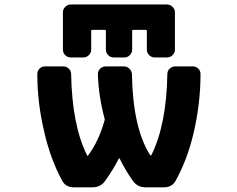

<svg xmlns="http://www.w3.org/2000/svg" viewBox="-20 -841 1040 842"><path d="M619.1 -19.5Q583 -19.5 563.5 -46.9Q529.3 -94.7 504.9 -145.5Q503.9 -147.5 502.9 -147Q502 -146.5 501 -145.5Q475.6 -95.7 440.4 -46.9Q420.9 -19.5 384.8 -19.5H303.7Q267.6 -19.5 252 -49.8Q203.1 -139.6 175.8 -254.9Q143.6 -386.7 143.6 -516.6Q143.6 -530.3 153.3 -540Q163.1 -549.8 177.7 -549.8H256.8Q271.5 -549.8 281.7 -540Q292 -530.3 292 -515.6Q295.9 -291 362.3 -159.2Q362.3 -158.2 364.3 -157.7Q366.2 -157.2 366.2 -159.2Q412.1 -219.7 438.5 -312.5Q440.4 -316.4 438.5 -321.3Q412.1 -419.9 409.2 -515.6Q409.2 -530.3 419.4 -540Q429.7 -549.8 444.3 -549.8H523.4Q537.1 -549.8 547.4 -540Q557.6 -530.3 558.6 -515.6Q562.5 -280.3 638.7 -160.2Q639.6 -159.2 641.1 -159.2Q642.6 -159.2 643.6 -160.2Q710 -293.9 713.9 -515.6Q713.9 -530.3 724.1 -540Q734.4 -549.8 749 -549.8H825.2Q839.8 -549.8 849.6 -540Q859.4 -530.3 859.4 -516.6Q859.4 -385.7 828.1 -253.9Q800.8 -139.6 751 -49.8Q735.4 -19.5 699.2 -19.5ZM659.2 -588.9Q644.5 -588.9 634.3 -599.1Q624 -609.4 624 -623V-706.1Q624 -710 620.1 -710H564.5Q559.6 -710 559.6 -706.1V-623Q559.6 -609.4 549.3 -599.1Q539.1 -588.9 525.4 -588.9H478.5Q464.8 -588.9 454.6 -599.1Q444.3 -609.4 444.3 -623V-706.1Q444.3 -710 439.5 -710H383.8Q379.9 -710 379.9 -706.1V-623Q379.9 -609.4 369.6 -599.1Q359.4 -588.9 344.7 -588.9H291Q276.4 -588.9 266.1 -599.1Q255.9 -609.4 255.9 -623V-787.1Q255.9 -800.8 266.1 -811Q276.4 -821.3 291 -821.3H711.9Q726.6 -821.3 736.8 -811Q747.1 -800.8 747.1 -787.1V-623Q747.1 -609.4 736.8 -599.1Q726.6 -588.9 711.9 -588.9Z"/></svg>

Font: Rounded-L Mgen+ 1mn bold
Style: Bold
Weight: 700
Designer: [Source Han Sans]
Ryoko NISHIZUKA  (kana & ideographs); Paul D. Hunt (Latin, Greek & Cyrillic); Wenlong ZHANG  (bopomofo
Version: Version 1.059.20150602